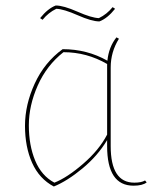

<svg xmlns="http://www.w3.org/2000/svg" viewBox="-20 -664 566 699"><path d="M383 -418V-132Q383 1 469 1Q495 1 508 -7L514 0Q499 12 466 12Q370 12 370 -132V-154Q336 -97 280.5 -51Q225 -5 176 15Q123 -13 97 -71Q71 -129 71 -206Q71 -283 106.5 -360Q142 -437 208 -485Q297 -485 371 -443Q376 -493 404 -528L413 -523Q383 -475 383 -418ZM178 1Q224 -17 282.5 -67.5Q341 -118 370 -174V-431Q296 -474 211 -474Q150 -426 117.5 -353Q85 -280 85 -207.5Q85 -135 108 -79.5Q131 -24 178 1ZM135 -592 126 -598Q154 -633 183 -644Q211 -644 262 -621.5Q313 -599 340 -598Q369 -612 390 -638L399 -632Q371 -597 342 -586Q314 -586 263 -608.5Q212 -631 185 -632Q156 -618 135 -592Z"/></svg>

Font: Almendra Display
Style: Regular
Weight: 400
Designer: Ana Sanfelippo
Foundry: Ana Sanfelippo
Version: Version 1.004